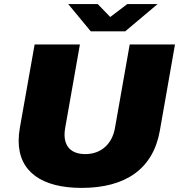

<svg xmlns="http://www.w3.org/2000/svg" viewBox="-20 -905 874 937"><path d="M749 -885H601L518 -822L457 -885H313L423 -752H591ZM378 12C592 12 727 -80 760 -267L834 -688H613L541 -280C528 -206 477 -153 396 -153C327 -153 295 -191 295 -248C295 -258 296 -269 298 -280L370 -688H149L77 -282C73 -259 71 -238 71 -218C71 -65 187 12 378 12Z"/></svg>

Font: Archivo Black
Style: Italic
Weight: 900
Italic angle: -10°
Designer: Hector Gatti
Foundry: Omnibus-Type
Version: Version 2.001